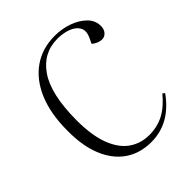

<svg xmlns="http://www.w3.org/2000/svg" viewBox="-209 -873 1015 1015"><g transform="rotate(-45 298.5 -365.5)"><path d="M492 -609Q509 -647 494.5 -672.5Q480 -698 445.5 -711Q411 -724 368 -724Q261 -724 198.5 -632.5Q136 -541 135 -349Q135 -233 163 -160.5Q191 -88 240 -54Q289 -20 352 -20Q413 -20 462 -46Q511 -72 556 -127L568 -118Q474 14 334 14Q249 14 188 -28Q127 -70 94 -149.5Q61 -229 62 -342Q62 -469 100 -559Q138 -649 207 -697Q276 -745 369 -745Q422 -745 470 -728Q518 -711 548.5 -680.5Q579 -650 579 -609Q579 -584 565.5 -569Q552 -554 534 -554Q518 -554 503 -560.5Q488 -567 477 -577Z"/></g></svg>

Font: Literata 72pt Light
Style: Italic
Weight: 300
Italic angle: -2°
Designer: Latin by Veronika Burian and Jose Scaglione. Greek by Irene Vlachou. Cyrillic by Vera Evstafieva
Foundry: TypeTogether
Version: Version 3.002